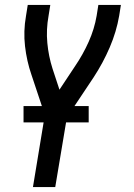

<svg xmlns="http://www.w3.org/2000/svg" viewBox="-20 -540 540 775"><path d="M113 215 161 -76 107 -238Q88 -293 81 -353.5Q74 -414 85 -476L92 -520H183L176 -476Q166 -421 171 -367Q176 -313 192 -263L220 -178L283 -273Q315 -320 338 -371.5Q361 -423 370 -476L377 -520H468L461 -476Q450 -412 423 -349Q396 -286 358 -228L250 -66L203 215ZM75 -46V-112H338V-46Z"/></svg>

Font: Iosevka Curly Medium
Style: Italic
Weight: 500
Italic angle: -9°
Monospace: yes
Designer: Belleve Invis
Foundry: Belleve Invis
Version: Version 22.1.2; ttfautohint (v1.8.4)